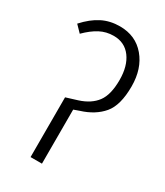

<svg xmlns="http://www.w3.org/2000/svg" viewBox="-176 -771 729 846"><g transform="rotate(30 188.5 -348.0)"><path d="M124 -304 182 -322Q238 -340 266 -377.5Q294 -415 294 -490Q294 -561 262.5 -603.5Q231 -646 175 -646Q137 -646 105 -629Q73 -612 40 -579L8 -612Q47 -655 87.5 -675.5Q128 -696 178 -696Q258 -696 306 -639Q354 -582 354 -492Q354 -396 316 -351Q278 -306 210 -285L182 -275V0H124Z"/></g></svg>

Font: Fira Sans Extra Condensed Light
Style: Regular
Weight: 300
Width: 1
Designer: Carrois Corporate & Edenspiekermann AG
Foundry: Carrois Corporate GbR & Edenspiekermann AG
Version: Version 4.203